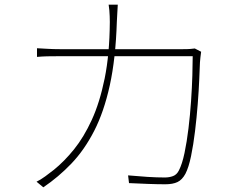

<svg xmlns="http://www.w3.org/2000/svg" viewBox="-20 -791 1040 820"><path d="M483 -771Q482 -755 481 -735.5Q480 -716 479 -698Q474 -541 449 -427Q424 -313 382 -231.5Q340 -150 285 -92.5Q230 -35 165 9L136 -15Q153 -23 173.5 -38Q194 -53 209 -65Q254 -101 296 -153Q338 -205 372 -279Q406 -353 427 -456Q448 -559 449 -697Q449 -709 448.5 -721.5Q448 -734 447 -747Q446 -760 444 -771ZM839 -570Q837 -557 836 -546.5Q835 -536 834 -525Q833 -500 831 -452.5Q829 -405 824.5 -347Q820 -289 813 -231Q806 -173 796 -124.5Q786 -76 772 -49Q758 -23 738 -13.5Q718 -4 686 -4Q654 -4 613 -5.5Q572 -7 531 -9L527 -42Q571 -38 610.5 -35.5Q650 -33 684 -33Q703 -33 719 -39Q735 -45 744 -63Q758 -90 768 -137.5Q778 -185 785 -243Q792 -301 796 -359.5Q800 -418 801.5 -468.5Q803 -519 803 -551H237Q203 -551 181.5 -550.5Q160 -550 138 -548V-585Q159 -584 183 -582.5Q207 -581 236 -581H761Q782 -581 793.5 -582Q805 -583 812 -584Z"/></svg>

Font: Noto Sans HK Thin
Style: Regular
Weight: 100
Designer: Ryoko NISHIZUKA 西塚涼子 (kana, bopomofo & ideographs); Paul D. Hunt (Latin, Greek & Cyrillic); Sandoll Communications 산돌커뮤니
Foundry: Adobe
Version: Version 2.004-H2;hotconv 1.0.118;makeotfexe 2.5.65603